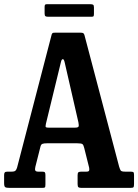

<svg xmlns="http://www.w3.org/2000/svg" viewBox="-20 -914 672 934"><path d="M0 -23.5V-62.5Q0 -71.5 3.2 -75.2Q6.5 -79 16.5 -79H35.5Q50.5 -79 55.2 -83.8Q60 -88.5 63 -98.5L231.5 -746.5Q234 -752.5 236.8 -753.8Q239.5 -755 248.5 -755H371.5Q381 -755 384.5 -753Q388 -751 390.5 -744.5L559.5 -103.5Q563.5 -90.5 567 -84.8Q570.5 -79 589 -79H614.5Q625.5 -79 628.8 -76.5Q632 -74 632 -62.5V-19Q632 -6.5 629.2 -3.2Q626.5 0 614 0H377Q365.5 0 361.5 -3.2Q357.5 -6.5 357.5 -18.5V-61.5Q357.5 -73 361.5 -76Q365.5 -79 376.5 -79H400.5Q411.5 -79 413.5 -84.2Q415.5 -89.5 413.5 -99L390 -193Q386.5 -208 381.5 -212.5Q376.5 -217 355.5 -217H209Q192.5 -217 185.8 -214Q179 -211 176.5 -199.5L152 -102.5Q149 -90 151.8 -84.5Q154.5 -79 166.5 -79H185Q195 -79 198 -75.8Q201 -72.5 201 -62.5V-17Q201 -4.5 198.2 -2.2Q195.5 0 183.5 0H27.5Q11.5 0 5.8 -3.2Q0 -6.5 0 -23.5ZM276.5 -612.5 203.5 -312.5Q201.5 -302.5 201.8 -297.8Q202 -293 217.5 -293H344Q359.5 -293 362 -298.2Q364.5 -303.5 361.5 -318.5L294.5 -611Q291 -627 285.2 -626.2Q279.5 -625.5 276.5 -612.5ZM197 -848.5V-880Q197 -887 198.8 -890.2Q200.5 -893.5 207 -893.5H420Q429.5 -893.5 433.2 -890.8Q437 -888 437 -878V-847.5Q437 -839.5 435.5 -836Q434 -832.5 426 -832.5H214.5Q205 -832.5 201 -835.2Q197 -838 197 -848.5Z"/></svg>

Font: Besley* Condensed Semi
Style: Regular
Weight: 600
Width: 3
Designer: Owen Earl
Foundry: indestructible type*
Version: Version 3.000; ttfautohint (v1.8.3)